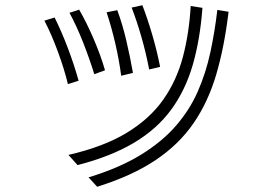

<svg xmlns="http://www.w3.org/2000/svg" viewBox="-20 -644 1040 735"><path d="M551 -378Q539 -441 521.5 -502Q504 -563 484 -615L525 -624Q545 -572 563 -510.5Q581 -449 593 -388ZM242 -51Q377 -82 465 -135.5Q553 -189 604.5 -262Q656 -335 680 -425.5Q704 -516 710 -621L755 -614Q746 -493 718 -396Q690 -299 635.5 -224.5Q581 -150 493 -97.5Q405 -45 277 -12ZM341 -360Q321 -424 297 -484.5Q273 -545 246 -595L283 -607Q311 -559 338.5 -495Q366 -431 382 -375ZM319 35Q437 -1 518.5 -51Q600 -101 653 -162Q706 -223 737 -293.5Q768 -364 785 -442.5Q802 -521 812 -606L855 -599Q839 -465 808 -359.5Q777 -254 721 -172.5Q665 -91 575.5 -31Q486 29 352 71ZM444 -354Q436 -414 421.5 -477Q407 -540 388 -597L429 -605Q449 -551 463.5 -489Q478 -427 489 -365ZM240 -322Q226 -380 201.5 -446.5Q177 -513 150 -565L189 -577Q215 -525 239 -462Q263 -399 281 -335Z"/></svg>

Font: Train One
Style: Regular
Weight: 400
Designer: Fontworks Inc.
Foundry: Fontworks Inc.
Version: Version 1.100